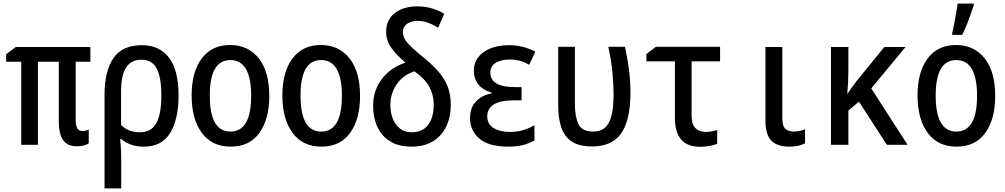

<svg xmlns="http://www.w3.org/2000/svg" viewBox="-20 -798 5540 1058"><path d="M402 8Q351 8 327.5 -26.5Q304 -61 304 -127V-458H189V0H97V-458H14V-499L67 -539H478V-458H397V-140Q397 -106 406 -91Q415 -76 434 -76Q453 -76 469 -85V-8Q446 8 402 8Z M556 -276Q556 -405 604.5 -477Q653 -549 762 -549Q859 -549 911.5 -480Q964 -411 964 -271Q964 -142 918 -66Q872 10 773 10Q733 10 702 -1Q671 -12 648 -32H642Q646 3 647 36.5Q648 70 648 99V240H556ZM751 -69Q813 -69 841 -118.5Q869 -168 869 -271Q869 -374 843 -421.5Q817 -469 759 -469Q702 -469 674.5 -425.5Q647 -382 647 -290V-109Q687 -69 751 -69Z M1251 10Q1148 10 1092 -66Q1036 -142 1036 -272Q1036 -401 1091.5 -475.5Q1147 -550 1248 -550Q1347 -550 1405.5 -477Q1464 -404 1464 -269Q1464 -142 1409.5 -66Q1355 10 1251 10ZM1250 -73Q1364 -73 1364 -270Q1364 -467 1249 -467Q1136 -467 1136 -271Q1136 -73 1250 -73Z M1751 10Q1648 10 1592 -66Q1536 -142 1536 -272Q1536 -401 1591.5 -475.5Q1647 -550 1748 -550Q1847 -550 1905.5 -477Q1964 -404 1964 -269Q1964 -142 1909.5 -66Q1855 10 1751 10ZM1750 -73Q1864 -73 1864 -270Q1864 -467 1749 -467Q1636 -467 1636 -271Q1636 -73 1750 -73Z M2248 10Q2176 10 2129.5 -19Q2083 -48 2059.5 -99Q2036 -150 2036 -215Q2036 -299 2083.5 -362Q2131 -425 2214 -453Q2165 -494 2136.5 -534Q2108 -574 2108 -622Q2108 -690 2156 -726.5Q2204 -763 2280 -763Q2323 -763 2361 -751.5Q2399 -740 2428 -722L2394 -645Q2335 -683 2282 -683Q2247 -683 2223.5 -667Q2200 -651 2200 -623Q2200 -589 2228 -558.5Q2256 -528 2306 -488Q2357 -447 2392.5 -407.5Q2428 -368 2446 -323Q2464 -278 2464 -221Q2464 -153 2439 -101Q2414 -49 2366 -19.5Q2318 10 2248 10ZM2249 -69Q2307 -69 2338.5 -109Q2370 -149 2370 -224Q2370 -276 2345 -321Q2320 -366 2264 -405Q2200 -384 2165.5 -333Q2131 -282 2131 -218Q2131 -178 2144.5 -144Q2158 -110 2184 -89.5Q2210 -69 2249 -69Z M2782 10Q2672 10 2621 -34.5Q2570 -79 2570 -147Q2570 -203 2601.5 -237.5Q2633 -272 2689 -284V-288Q2641 -301 2616 -333Q2591 -365 2591 -408Q2591 -472 2644.5 -510.5Q2698 -549 2786 -549Q2862 -549 2930 -513L2896 -441Q2867 -458 2842 -464Q2817 -470 2791 -470Q2739 -470 2710.5 -451Q2682 -432 2682 -398Q2682 -318 2818 -318H2854V-245H2811Q2735 -245 2700 -221.5Q2665 -198 2665 -158Q2665 -114 2700 -92.5Q2735 -71 2790 -71Q2831 -71 2864.5 -81.5Q2898 -92 2925 -108V-24Q2895 -7 2860.5 1.5Q2826 10 2782 10Z M3243 9Q3172 9 3131 -18Q3090 -45 3073 -95.5Q3056 -146 3056 -218V-540H3148V-224Q3148 -155 3167.5 -114Q3187 -73 3249 -73Q3309 -73 3335 -122Q3361 -171 3361 -280Q3361 -335 3354.5 -401Q3348 -467 3332 -540H3424Q3440 -463 3447 -405.5Q3454 -348 3454 -287Q3454 -137 3403.5 -64Q3353 9 3243 9Z M3841 11Q3767 11 3733 -29.5Q3699 -70 3699 -149V-460H3542V-500L3594 -540H3948V-460H3791V-162Q3791 -113 3812 -92Q3833 -71 3869 -71Q3900 -71 3932 -82V-6Q3918 1 3892.5 6Q3867 11 3841 11Z M4329 10Q4261 10 4229.5 -24Q4198 -58 4198 -130V-539H4291V-144Q4291 -103 4308 -88Q4325 -73 4354 -73Q4371 -73 4389 -77Q4407 -81 4416 -86V-8Q4382 10 4329 10Z M4559 0V-539H4655V-415Q4655 -380 4653.5 -349Q4652 -318 4649 -282H4651Q4663 -301 4675.5 -318Q4688 -335 4703 -355L4853 -539H4970L4781 -311L4981 0H4867L4713 -238L4655 -189V0Z M5251 10Q5148 10 5092 -66Q5036 -142 5036 -272Q5036 -401 5091.5 -475.5Q5147 -550 5248 -550Q5347 -550 5405.5 -477Q5464 -404 5464 -269Q5464 -142 5409.5 -66Q5355 10 5251 10ZM5250 -73Q5364 -73 5364 -270Q5364 -467 5249 -467Q5136 -467 5136 -271Q5136 -73 5250 -73ZM5227 -615Q5230 -626 5234.5 -648.5Q5239 -671 5243.5 -697Q5248 -723 5252 -745Q5256 -767 5257 -778H5346V-769Q5334 -733 5317.5 -688Q5301 -643 5282 -606H5227Z"/></svg>

Font: Noto Sans Mono ExtraCondensed Medium
Style: Regular
Weight: 500
Width: 2
Designer: Monotype Design Team
Foundry: Monotype Imaging Inc.
Version: Version 2.014